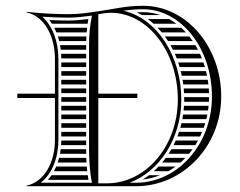

<svg xmlns="http://www.w3.org/2000/svg" viewBox="-20 -644 829 664"><path d="M145.8 -22H286C285 -27.4 284.2 -32.8 283.5 -38H158.1C154.3 -32.4 150.2 -27 145.8 -22ZM179.6 -82H279.2C278.9 -87.3 278.7 -92.6 278.5 -98H184.4C183 -92.6 181.4 -87.2 179.6 -82ZM174.3 -68C171.9 -62.5 169.3 -57.2 166.5 -52H281.7C281.1 -57.4 280.6 -62.7 280.2 -68ZM192 -158C192 -152.6 191.8 -147.3 191.4 -142H278V-158ZM190 -128C189.4 -122.6 188.5 -117.3 187.5 -112H278.2C278.1 -117.3 278.1 -122.6 278 -128ZM192 -202H278V-218H192ZM192 -188V-172H278V-188ZM192 -428V-412H278V-428ZM192 -398V-382H278V-398ZM192 -368V-352H278V-368ZM192 -338V-322H278V-338ZM192 -308V-292H278V-308ZM192 -278V-262H278V-278ZM192 -248V-232H278V-248ZM159.5 -562H283C283.8 -567.3 284.6 -572.6 285.5 -578H283.1C260.6 -575.1 238.4 -573 217.8 -573C194.1 -573 172.4 -573.6 150.5 -574.7C153.7 -570.6 156.7 -566.4 159.5 -562ZM167.6 -548C170.4 -542.8 172.8 -537.5 175.1 -532H279.6C280.1 -537.4 280.6 -542.7 281.2 -548ZM180.2 -518C182 -512.8 183.5 -507.4 184.8 -502H278.1C278.2 -507.4 278.4 -512.7 278.7 -518ZM187.8 -488C188.8 -482.7 189.6 -477.4 190.2 -472H278V-488ZM191.4 -458C191.8 -452.7 192 -447.4 192 -442H278V-458ZM604.4 -82C610.2 -87.1 615.8 -92.4 621.1 -98H553.4C549.4 -92.5 545.2 -87.2 541 -82ZM587.1 -68H528.5C523.2 -62.4 517.8 -57.1 512.1 -52H562.4C570.9 -56.8 579.1 -62.2 587.1 -68ZM533.2 -38H495.2C488.2 -32.7 481 -27.8 473.6 -23.2C494.2 -25.4 514.2 -30.5 533.2 -38ZM684.6 -202C686.5 -207.3 688.2 -212.6 689.8 -218H607.6C606.3 -212.6 605 -207.3 603.5 -202ZM679.2 -188H599.2C597.4 -182.6 595.5 -177.3 593.4 -172H672.1C674.6 -177.2 677 -182.6 679.2 -188ZM664.9 -158H587.7C585.3 -152.6 582.8 -147.2 580.1 -142H655.5C658.8 -147.2 661.9 -152.5 664.9 -158ZM646 -128H572.6C569.6 -122.5 566.3 -117.2 563 -112H633.6C637.9 -117.2 642.1 -122.5 646 -128ZM703 -308H616.9C617 -305.3 617 -302.7 617 -300C617 -297.3 617 -294.7 616.9 -292H702.5C702.8 -297.3 703 -302.6 703 -308ZM701.5 -278H616.3C616 -272.6 615.6 -267.3 615 -262H699.5C700.3 -267.3 700.9 -272.6 701.5 -278ZM697.1 -248H613.3C612.5 -242.6 611.6 -237.3 610.6 -232H693.6C694.9 -237.3 696.1 -242.6 697.1 -248ZM470.4 -592H534C515.1 -598.5 495.3 -602 475 -602C467.4 -602 458.8 -601.8 452.6 -601.5C458.7 -598.6 464.6 -595.4 470.4 -592ZM491.5 -578C498.2 -573 504.7 -567.7 511 -562H589.9C582 -567.9 573.8 -573.3 565.3 -578ZM525.3 -548C530.2 -542.9 534.9 -537.5 539.5 -532H622.9C617.7 -537.6 612.4 -543 606.8 -548ZM550.3 -518C554 -512.8 557.6 -507.5 561.1 -502H646.6C642.8 -507.5 638.9 -512.9 634.8 -518ZM569.5 -488C572.5 -482.8 575.3 -477.4 578 -472H664.6C661.8 -477.5 658.8 -482.8 655.6 -488ZM584.6 -458C586.9 -452.8 589.1 -447.4 591.2 -442H678.4C676.2 -447.4 673.9 -452.8 671.5 -458ZM596.3 -428C598.1 -422.7 599.7 -417.4 601.3 -412H688.7C687.1 -417.4 685.4 -422.7 683.6 -428ZM605.1 -398C606.4 -392.7 607.6 -387.4 608.7 -382H696C695 -387.4 693.8 -392.7 692.5 -398ZM611.4 -368C612.3 -362.7 613 -357.4 613.7 -352H700.7C700.1 -357.4 699.3 -362.7 698.5 -368ZM615.3 -338C615.7 -332.7 616.1 -327.4 616.4 -322H702.8C702.6 -327.4 702.4 -332.7 702 -338ZM320 -10V-305H455V-320H320V-595C327 -596 333 -596.9 340 -598C348.1 -599.3 355 -599.8 363.2 -599.8C491.1 -599.8 595 -465.5 595 -300C595 -139.9 485.2 -10 350 -10ZM745 -310C745 -483.3 624 -624 475 -624C416.8 -624 377.9 -613.4 320 -605C284.2 -599.7 251.9 -595 217.8 -595C166.5 -595 123.1 -597.9 72 -603V-601C133.9 -587.7 170 -518.7 170 -440V-320H40V-305H170V-160C170 -82.8 133.6 -15.2 72 -2V0H450C612.8 0 745 -138.9 745 -310ZM713 -310C713 -145.5 595.2 -12 450 -12H427.8C532.5 -50.9 607 -166.3 607 -300C607 -451 522.3 -580.5 406.8 -606.9C430.6 -610.3 450.9 -612 475 -612C606.4 -612 713 -476.7 713 -310ZM298 -12H120.8C161 -43.4 182 -99.6 182 -160V-440C182 -499 162.7 -553.4 126.2 -586.3C156.7 -584.1 185.4 -583 217.8 -583C242.6 -583 273.5 -586.6 298 -590.1C291.1 -555.4 288 -525.4 288 -490V-140C288 -94.7 289.2 -56.2 298 -12Z"/></svg>

Font: SortefaxS02
Style: Medium
Weight: 500
Designer: gluk
Foundry: gluk
Version: Version 0.261